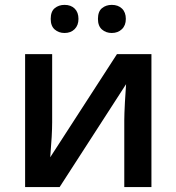

<svg xmlns="http://www.w3.org/2000/svg" viewBox="-20 -760 717 780"><path d="M82 0ZM191.9 -540V-263.2Q191.9 -214.8 184.1 -121.1L455.1 -540H595.2V0H484.9V-272Q484.9 -294.4 487.5 -344.7Q490.2 -395 492.2 -418L222.2 0H82V-540ZM186 -683.1Q186 -713.4 202.4 -726.8Q218.8 -740.2 242.2 -740.2Q268.1 -740.2 283.4 -725.1Q298.8 -710 298.8 -683.1Q298.8 -657.2 283.2 -641.6Q267.6 -626 242.2 -626Q218.8 -626 202.4 -640.1Q186 -654.3 186 -683.1ZM377.9 -683.1Q377.9 -713.4 394.3 -726.8Q410.6 -740.2 434.1 -740.2Q460 -740.2 475.6 -725.1Q491.2 -710 491.2 -683.1Q491.2 -656.7 475.1 -641.4Q459 -626 434.1 -626Q410.6 -626 394.3 -640.1Q377.9 -654.3 377.9 -683.1Z"/></svg>

Font: Open Sans Semibold
Style: Regular
Weight: 600
Foundry: Ascender Corporation
Version: Version 1.10; ttfautohint (v1.5.65-e2d9)